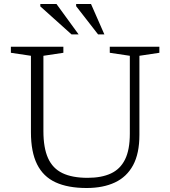

<svg xmlns="http://www.w3.org/2000/svg" viewBox="-20 -932 854 962"><path d="M630.5 -262V-652.5L530 -667.5V-698H778.5V-667.5L678.5 -652.5V-256.5Q678.5 -163 646.8 -104.2Q615 -45.5 555.8 -17.8Q496.5 10 414 10Q320.5 10 258.5 -18.5Q196.5 -47 165.8 -108.8Q135 -170.5 135 -269.5V-652.5L34.5 -667.5V-698H297.5V-667.5L197.5 -652.5V-275Q197.5 -191 220.8 -139.5Q244 -88 293 -64.5Q342 -41 419 -41Q488.5 -41 535.5 -62.8Q582.5 -84.5 606.5 -133Q630.5 -181.5 630.5 -262ZM374 -759.5H338.5L182 -900V-912H263ZM503 -759.5H471.5L361.5 -901V-912H436Z"/></svg>

Font: Newsreader 9pt Light
Style: Regular
Weight: 300
Designer: Hugues Gentile
Foundry: Production Type
Version: Version 1.003